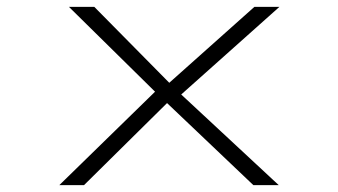

<svg xmlns="http://www.w3.org/2000/svg" viewBox="-20 -540 986 560"><path d="M719 0 455 -251 447 -258 181 -520H255L492 -280L495 -277L793 0ZM153 0 445 -285 479 -251 225 0ZM498 -255 463 -289 722 -520H795Z"/></svg>

Font: Lexend Zetta ExtraLight
Style: Regular
Weight: 250
Version: Version 1.007